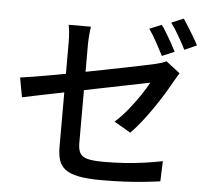

<svg xmlns="http://www.w3.org/2000/svg" viewBox="-59 -912 1117 1021"><g transform="rotate(5 500.0 -401.0)"><path d="M767 -805Q780 -788 795 -763Q810 -738 824 -713Q838 -688 848 -668L782 -640Q767 -670 745 -710Q723 -750 703 -778ZM881 -848Q894 -829 909.5 -804Q925 -779 939.5 -754.5Q954 -730 963 -712L898 -683Q882 -715 859.5 -754Q837 -793 816 -821ZM282 -112Q282 -134 282 -175Q282 -216 282 -268Q282 -320 282 -376.5Q282 -433 282 -487Q282 -541 282 -586.5Q282 -632 282 -660Q282 -676 281.5 -694Q281 -712 279 -729.5Q277 -747 274 -762H393Q389 -740 387 -711.5Q385 -683 385 -660Q385 -632 385 -590.5Q385 -549 385 -499Q385 -449 385 -397Q385 -345 385 -296Q385 -247 385 -206.5Q385 -166 385 -140Q385 -107 395.5 -87.5Q406 -68 435.5 -60Q465 -52 522 -52Q578 -52 631 -55.5Q684 -59 735 -66Q786 -73 836 -83L832 25Q789 31 739 36Q689 41 634 43.5Q579 46 520 46Q443 46 396 36.5Q349 27 324 7Q299 -13 290.5 -42.5Q282 -72 282 -112ZM884 -556Q878 -547 870 -534Q862 -521 856 -510Q839 -479 815.5 -440.5Q792 -402 764.5 -362Q737 -322 707.5 -284.5Q678 -247 650 -219L562 -270Q598 -302 631.5 -343.5Q665 -385 691.5 -424.5Q718 -464 733 -493Q723 -491 688.5 -484Q654 -477 602 -466.5Q550 -456 488 -443.5Q426 -431 362 -418Q298 -405 239 -393Q180 -381 133.5 -371.5Q87 -362 60 -356L41 -460Q69 -464 116.5 -471.5Q164 -479 223.5 -490Q283 -501 348 -513.5Q413 -526 476.5 -538.5Q540 -551 595 -562Q650 -573 690 -581.5Q730 -590 748 -594Q766 -598 782 -603Q798 -608 809 -614Z"/></g></svg>

Font: Noto Sans SC Medium
Style: Regular
Weight: 500
Designer: Ryoko NISHIZUKA  (kana, bopomofo & ideographs); Paul D. Hunt (Latin, Greek & Cyrillic); Sandoll Communications , Soo-you
Foundry: Adobe
Version: Version 2.004-H2;hotconv 1.0.118;makeotfexe 2.5.65603